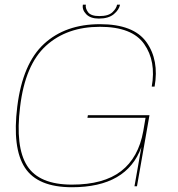

<svg xmlns="http://www.w3.org/2000/svg" viewBox="-20 -782 748 806"><path d="M282 4Q138 4 84.5 -78.2Q31 -160.5 52.5 -334.5Q75 -515.5 165 -598Q255 -680.5 399.5 -680.5Q541 -680.5 594.8 -605Q648.5 -529.5 629 -418.5H617Q636 -525 585.2 -597.2Q534.5 -669.5 399.5 -669.5Q260.5 -669.5 173 -589.8Q85.5 -510 64.5 -334.5Q43.5 -165.5 93.8 -86.2Q144 -7 282 -7Q415 -7 488.2 -63.5Q561.5 -120 581.5 -232L591 -287.5H347L349 -298.5H607.5L555 0H544.5L573.5 -164.5Q512.5 4 282 4ZM395 -704Q359.5 -704 341.8 -722.5Q324 -741 328 -762.5H340.5Q337.5 -747.5 349.5 -731Q361.5 -714.5 397 -714.5Q435.5 -714.5 452.2 -730.8Q469 -747 471.5 -762.5H484Q480 -741 457.8 -722.5Q435.5 -704 395 -704Z"/></svg>

Font: Anybody ExtraExpanded Thin
Style: Italic
Weight: 100
Width: 8
Italic angle: -10°
Designer: Tyler Finck
Foundry: Etcetera Type Company
Version: Version 1.010; ttfautohint (v1.8.3) -l 8 -r 50 -G 200 -x 14 